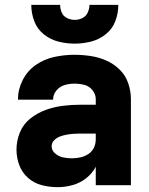

<svg xmlns="http://www.w3.org/2000/svg" viewBox="-20 -764 616 792"><path d="M218 8Q249 8 279.5 -0.5Q310 -9 335 -28.5Q360 -48 375 -76V0H520V-355Q520 -388 509 -420.5Q498 -453 473.5 -477Q449 -501 418 -514.5Q387 -528 353.5 -533Q320 -538 286 -538Q245 -538 203.5 -529Q162 -520 127.5 -496Q93 -472 73.5 -433.5Q54 -395 54 -353H199Q199 -374 212.5 -390.5Q226 -407 246 -413Q266 -419 286 -419Q307 -419 327.5 -414Q348 -409 361.5 -392Q375 -375 375 -355V-332H311Q275 -332 239 -327.5Q203 -323 168.5 -310.5Q134 -298 105 -275Q76 -252 62 -217.5Q48 -183 48 -147Q48 -114 59.5 -83Q71 -52 96 -30Q121 -8 153 0Q185 8 217 8ZM277 -111Q259 -111 241 -114.5Q223 -118 208 -130.5Q193 -143 193 -161Q193 -175 203.5 -185.5Q214 -196 227.5 -201Q241 -206 255 -208.5Q269 -211 283 -212Q297 -213 311 -213H375V-189Q375 -171 367.5 -155Q360 -139 345 -129Q330 -119 312.5 -115Q295 -111 277 -111ZM288 -584Q322 -584 355.5 -592.5Q389 -601 416.5 -623Q444 -645 456 -677.5Q468 -710 468 -744H349Q349 -728 342 -712.5Q335 -697 320 -689.5Q305 -682 288 -682Q272 -682 256.5 -689.5Q241 -697 234.5 -712.5Q228 -728 228 -744H109Q109 -710 121 -677.5Q133 -645 160 -623Q187 -601 220.5 -592.5Q254 -584 288 -584Z"/></svg>

Font: Iosevka Sparkle Heavy
Style: Regular
Weight: 900
Designer: Belleve Invis
Foundry: Belleve Invis
Version: Version 4.5.0; ttfautohint (v1.8.3)